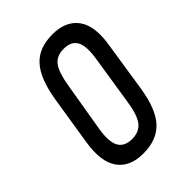

<svg xmlns="http://www.w3.org/2000/svg" viewBox="-156 -564 643 643"><g transform="rotate(-45 165.5 -243.0)"><path d="M141 6Q78 6 49 -34.5Q20 -75 33 -157L61 -333Q75 -417 109.5 -454.5Q144 -492 208 -492Q271 -492 300.5 -451.5Q330 -411 316 -329L289 -154Q276 -70 241 -32Q206 6 141 6ZM149 -55Q183 -55 200.5 -77.5Q218 -100 226 -155L253 -328Q262 -383 249 -407Q236 -431 200 -431Q166 -431 149.5 -408.5Q133 -386 124 -331L95 -158Q86 -104 99.5 -79.5Q113 -55 149 -55Z"/></g></svg>

Font: Sofia Sans Extra Condensed
Style: Italic
Weight: 400
Italic angle: -9°
Designer: Botio Nikoltchev, Ani Petrova
Foundry: lettersoup
Version: Version 4.101; ttfautohint (v1.8.4.7-5d5b)